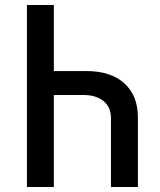

<svg xmlns="http://www.w3.org/2000/svg" viewBox="-20 -750 640 770"><path d="M196 -730V-465H327Q424 -465 478.5 -416Q533 -367 533 -279V0H425V-276Q425 -320 395.5 -344.5Q366 -369 314 -369H196V0H88V-730Z"/></svg>

Font: Pitagon Sans Mono SemiBold
Style: Regular
Weight: 600
Monospace: yes
Designer: Travis Tran
Foundry: Pitagon
Version: Version 1.001; ttfautohint (v1.8.4.7-5d5b);gftools[0.9.26]